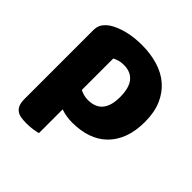

<svg xmlns="http://www.w3.org/2000/svg" viewBox="-183 -637 950 950"><g transform="rotate(45 292.5 -161.5)"><path d="M275 -501Q335 -501 386.5 -485.5Q438 -470 475 -438Q512 -406 533 -357.5Q554 -309 554 -242Q554 -178 536 -130Q518 -82 485 -49.5Q452 -17 405.5 -1Q359 15 302 15Q259 15 222 2V168Q212 171 190 174.5Q168 178 145 178Q123 178 105.5 175Q88 172 76 163Q64 154 58 138.5Q52 123 52 98V-382Q52 -409 63.5 -426Q75 -443 95 -457Q126 -477 172 -489Q218 -501 275 -501ZM277 -119Q380 -119 380 -242Q380 -306 354.5 -337Q329 -368 281 -368Q262 -368 247 -363.5Q232 -359 221 -353V-133Q233 -127 247 -123Q261 -119 277 -119Z"/></g></svg>

Font: Baloo Cyrillic
Style: Regular
Weight: 400
Designer: Ek Type, Denis Ignatov
Foundry: Ek Type
Version: Version 1.50 July 26, 2019